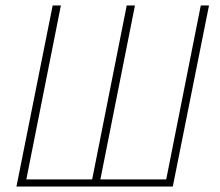

<svg xmlns="http://www.w3.org/2000/svg" viewBox="-20 -680 802 700"><path d="M40 0 172 -660H202L76 -26H316L442 -660H472L346 -26H586L712 -660H742L610 0Z"/></svg>

Font: Source Sans 3
Style: Italic
Weight: 200
Italic angle: -11°
Designer: Paul D. Hunt
Foundry: Adobe
Version: Version 3.046;hotconv 1.0.118;makeotfexe 2.5.65603